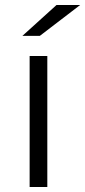

<svg xmlns="http://www.w3.org/2000/svg" viewBox="-20 -751 342 771"><path d="M70 -607 207 -731H302L140 -607ZM99 0V-526H170V0Z"/></svg>

Font: Montserrat Alternates
Style: Regular
Weight: 400
Designer: Julieta Ulanovsky
Foundry: Julieta Ulanovsky
Version: Version 7.200;PS 007.200;hotconv 1.0.88;makeotf.lib2.5.64775